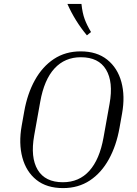

<svg xmlns="http://www.w3.org/2000/svg" viewBox="-20 -953 702 983"><path d="M605 -372 592 -299Q576 -208 537.5 -138Q499 -68 440 -29Q381 10 303 10Q219 10 166.5 -32Q114 -74 94.5 -146.5Q75 -219 91 -309L104 -382Q120 -473 158.5 -542.5Q197 -612 256 -651Q315 -690 393 -690Q476 -690 529 -647.5Q582 -605 601.5 -533Q621 -461 605 -372ZM541 -422Q561 -533 523 -596.5Q485 -660 394 -660Q312 -660 259 -602.5Q206 -545 186 -432L155 -259Q135 -147 173 -83.5Q211 -20 302 -20Q385 -20 437.5 -78.5Q490 -137 510 -249ZM425 -772Q364 -845 325 -933H397Q402 -886 413.5 -855Q425 -824 446 -789Z"/></svg>

Font: Inria Serif Light
Style: Italic
Weight: 300
Italic angle: -10°
Designer: Black Foundry Team
Foundry: Black Foundry
Version: Version 1.000; ttfautohint (v1.8.3)